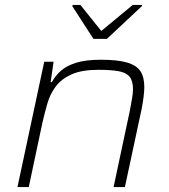

<svg xmlns="http://www.w3.org/2000/svg" viewBox="-20 -761 688 781"><path d="M51 0 160 -510H198L186 -427H191Q205 -453 227.5 -473Q250 -493 289 -505.5Q328 -518 390 -518Q459 -518 497.5 -506.5Q536 -495 551.5 -471Q567 -447 567 -407Q567 -390 564 -366.5Q561 -343 556 -317L488 0H442L508 -310Q513 -337 517 -359.5Q521 -382 521 -398Q521 -432 507 -449Q493 -466 462 -471.5Q431 -477 380 -477Q312 -477 271 -458.5Q230 -440 207 -409.5Q184 -379 173 -341Q162 -303 153 -264L97 0ZM360 -603 274 -736 276 -741H307L392 -635L520 -741H558L557 -736L415 -603Z"/></svg>

Font: Saira SemiExpanded ExtraLight
Style: Italic
Weight: 250
Width: 6
Italic angle: -12°
Designer: Hector Gatti with collaboration of the Omnibus-Type team
Foundry: Omnibus-Type
Version: Version 1.101